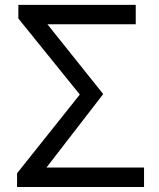

<svg xmlns="http://www.w3.org/2000/svg" viewBox="-20 -753 641 773"><path d="M48.7 0V-55.5L301.3 -372.3L53.9 -678.5V-733.4H526.5V-655.2H171L395.5 -374.3L167.2 -78.6H559.9V0Z"/></svg>

Font: Noto Sans SC Thin
Style: Regular
Weight: 100
Designer: Ryoko NISHIZUKA 西塚涼子 (kana, bopomofo & ideographs); Paul D. Hunt (Latin, Greek & Cyrillic); Sandoll Communications 산돌커뮤니
Foundry: Adobe
Version: Version 2.004-H2;hotconv 1.0.118;makeotfexe 2.5.65603